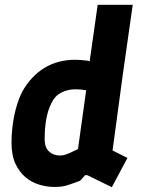

<svg xmlns="http://www.w3.org/2000/svg" viewBox="-20 -770 592 800"><path d="M342 -433 387 -750H533L488 -433ZM207 9Q177 9 145.5 0Q114 -9 87.5 -30.5Q61 -52 44.5 -87.5Q28 -123 28 -175Q28 -231 39 -286.5Q50 -342 72 -387Q109 -453 165 -487Q221 -521 294 -521Q305 -521 317 -520Q329 -519 346 -517L382 -504Q388 -502 398 -503L499 -514L449 -143L511 -112L446 10L346 -39Q336 -43 332 -37L314 -17Q289 -8 272.5 -2Q256 4 241.5 6.5Q227 9 207 9ZM230 -122Q239 -122 248.5 -124.5Q258 -127 271.5 -133Q285 -139 305 -149L339 -394Q315 -398 294 -398Q263 -398 236 -384.5Q209 -371 195 -342Q179 -310 172.5 -272Q166 -234 166 -190Q166 -156 184 -139Q202 -122 230 -122Z"/></svg>

Font: Finlandica
Style: Italic
Weight: 400
Italic angle: -8°
Designer: Niklas Ekholm, Juho Hiilivirta, Jaakko Suomalainen
Foundry: Helsinki Type Studio
Version: Version 1.064